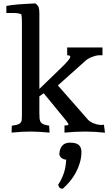

<svg xmlns="http://www.w3.org/2000/svg" viewBox="-20 -788 649 1150"><path d="M356 342.3Q340.8 342.3 334.5 333.5L328.1 318.4Q344.7 294.9 358.2 260.7Q371.6 226.6 375 186.5L376.5 168Q368.2 168 360.6 165Q353 162.1 347.4 157.2Q341.8 152.3 338.6 146.2Q335.4 140.1 335.4 133.3Q336.9 112.8 343 99.9Q349.1 86.9 357.9 79.6Q366.7 72.3 377.4 69.3Q388.2 66.4 398.4 66.4Q438 66.4 452.9 81.3Q467.8 96.2 467.8 121.1Q467.8 154.3 458.7 185.5Q449.7 216.8 434.6 245.1Q419.4 273.4 398.9 298.1Q378.4 322.8 356 342.3ZM50.8 -35.2Q73.2 -38.1 85.4 -42Q97.7 -45.9 103.5 -53Q109.4 -60.1 110.4 -71Q111.3 -82 111.3 -98.1V-652.8Q111.3 -666 110.6 -678.5Q109.9 -690.9 107.4 -703.1Q99.1 -706.1 88.9 -708Q78.6 -710 65.4 -710H18.1V-752.4Q31.7 -755.4 51 -757.8Q70.3 -760.3 93.3 -762Q116.2 -763.7 141.4 -765.1Q166.5 -766.6 191.4 -767.6Q207.5 -756.8 211.7 -743.4Q215.8 -730 215.8 -710.9V-255.4L344.7 -379.9Q400.4 -433.1 400.9 -448.2Q400.9 -457 382.3 -457V-503.9H593.8V-457H575.2Q564.9 -457 553.2 -454.1Q541.5 -451.2 530.3 -446.8Q519 -442.4 509.5 -436.8Q500 -431.2 494.1 -425.8L326.7 -276.4L507.3 -70.8Q512.7 -64.5 522 -58.8Q531.2 -53.2 542.5 -48.8Q553.7 -44.4 565.7 -42Q577.6 -39.6 588.4 -39.6Q596.7 -39.6 602.5 -41L608.9 6.8Q579.1 3.4 549.6 1.7Q520 0 489.3 0Q458.5 0 428.5 1.7Q398.4 3.4 366.2 6.3V-36.6Q377.4 -36.6 383.8 -37.6Q390.1 -38.6 390.1 -44.9Q384.8 -54.2 377 -64.5Q369.1 -74.7 358.4 -87.4L241.7 -229.5L215.8 -210.9V-110.4Q215.8 -90.8 217 -77.9Q218.3 -64.9 223.9 -56.4Q229.5 -47.9 241.2 -43.2Q252.9 -38.6 274.4 -35.2L276.9 6.3Q243.2 3.4 216.8 1.7Q190.4 0 163.6 0Q135.7 0 108.2 1.5Q80.6 2.9 49.3 6.3Z"/></svg>

Font: Tienne
Style: Regular
Weight: 400
Designer: vernon adams
Foundry: vernon adams
Version: Version 1.001